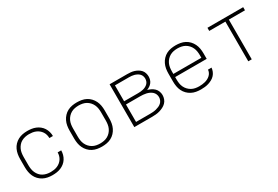

<svg xmlns="http://www.w3.org/2000/svg" viewBox="40 -1269 2921 2019"><g transform="rotate(-30 1500.0 -260.0)"><path d="M298 8Q269 8 240.5 2.5Q212 -3 186.5 -16.5Q161 -30 141 -51Q121 -72 109 -98Q97 -124 92 -152.5Q87 -181 87 -210V-310Q87 -339 92 -367.5Q97 -396 109 -422Q121 -448 141 -469Q161 -490 186.5 -503.5Q212 -517 240.5 -522.5Q269 -528 298 -528Q324 -528 349.5 -524.5Q375 -521 399.5 -511Q424 -501 444.5 -484.5Q465 -468 479 -446Q493 -424 500 -398.5Q507 -373 507 -347H464Q464 -367 458.5 -387.5Q453 -408 441.5 -425Q430 -442 414 -455Q398 -468 378.5 -476Q359 -484 338.5 -487Q318 -490 298 -490Q274 -490 251 -485Q228 -480 207.5 -469Q187 -458 171.5 -440Q156 -422 146.5 -401Q137 -380 133.5 -356.5Q130 -333 130 -310V-210Q130 -187 133.5 -163.5Q137 -140 146.5 -119Q156 -98 171.5 -80Q187 -62 207.5 -51Q228 -40 251 -35Q274 -30 298 -30Q318 -30 338.5 -33Q359 -36 378.5 -44Q398 -52 414 -65Q430 -78 441.5 -95Q453 -112 458.5 -132.5Q464 -153 464 -173H507Q507 -147 500 -121.5Q493 -96 479 -74Q465 -52 444.5 -35.5Q424 -19 399.5 -9Q375 1 349.5 4.5Q324 8 298 8Z M900 8Q871 8 842.5 3Q814 -2 788 -15.5Q762 -29 742 -50.5Q722 -72 709.5 -98Q697 -124 692 -152.5Q687 -181 687 -210V-310Q687 -339 692 -367.5Q697 -396 709.5 -422Q722 -448 742 -469.5Q762 -491 788 -504.5Q814 -518 842.5 -523Q871 -528 900 -528Q929 -528 957.5 -523Q986 -518 1012 -504.5Q1038 -491 1058 -469.5Q1078 -448 1090.5 -422Q1103 -396 1108 -367.5Q1113 -339 1113 -310V-210Q1113 -181 1108 -152.5Q1103 -124 1090.5 -98Q1078 -72 1058 -50.5Q1038 -29 1012 -15.5Q986 -2 957.5 3Q929 8 900 8ZM900 -30Q923 -30 946.5 -34.5Q970 -39 990.5 -50.5Q1011 -62 1027 -79.5Q1043 -97 1053 -118.5Q1063 -140 1066.5 -163.5Q1070 -187 1070 -210V-310Q1070 -333 1066.5 -356.5Q1063 -380 1053 -401.5Q1043 -423 1027 -440.5Q1011 -458 990.5 -469.5Q970 -481 946.5 -485.5Q923 -490 900 -490Q877 -490 853.5 -485.5Q830 -481 809.5 -469.5Q789 -458 773 -440.5Q757 -423 747 -401.5Q737 -380 733.5 -356.5Q730 -333 730 -310V-210Q730 -187 733.5 -163.5Q737 -140 747 -118.5Q757 -97 773 -79.5Q789 -62 809.5 -50.5Q830 -39 853.5 -34.5Q877 -30 900 -30Z M1295 0V-520H1508Q1529 -520 1550.5 -518Q1572 -516 1592.5 -509.5Q1613 -503 1632 -492Q1651 -481 1665 -465Q1679 -449 1685.5 -428Q1692 -407 1692 -386Q1692 -367 1686.5 -348Q1681 -329 1669 -314Q1657 -299 1641 -288.5Q1625 -278 1607 -271Q1629 -265 1650 -254.5Q1671 -244 1687.5 -228Q1704 -212 1712.5 -189.5Q1721 -167 1721 -144Q1721 -120 1712.5 -96.5Q1704 -73 1687 -56Q1670 -39 1648 -28Q1626 -17 1603 -10.5Q1580 -4 1556 -2Q1532 0 1508 0ZM1338 -289H1508Q1524 -289 1540 -290.5Q1556 -292 1571.5 -296Q1587 -300 1601.5 -307.5Q1616 -315 1627.5 -326.5Q1639 -338 1644.5 -353.5Q1650 -369 1650 -385Q1650 -401 1644.5 -416.5Q1639 -432 1627.5 -443.5Q1616 -455 1601.5 -462.5Q1587 -470 1571.5 -474.5Q1556 -479 1540 -480.5Q1524 -482 1508 -482H1338ZM1338 -38H1508Q1526 -38 1545 -39.5Q1564 -41 1582 -45.5Q1600 -50 1617.5 -57.5Q1635 -65 1649 -77.5Q1663 -90 1670.5 -108Q1678 -126 1678 -144Q1678 -163 1670.5 -180.5Q1663 -198 1649 -210.5Q1635 -223 1617.5 -231Q1600 -239 1582 -243Q1564 -247 1545 -248.5Q1526 -250 1508 -250H1338Z M2102 8Q2073 8 2044 3Q2015 -2 1989 -15.5Q1963 -29 1942.5 -50Q1922 -71 1909.5 -97Q1897 -123 1892 -152Q1887 -181 1887 -210V-310Q1887 -339 1892 -367.5Q1897 -396 1909.5 -422Q1922 -448 1942 -469.5Q1962 -491 1988 -504.5Q2014 -518 2042.5 -523Q2071 -528 2100 -528Q2129 -528 2157.5 -523Q2186 -518 2212 -504.5Q2238 -491 2258 -469.5Q2278 -448 2290.5 -422Q2303 -396 2308 -367.5Q2313 -339 2313 -310V-241H1930V-210Q1930 -186 1933.5 -163Q1937 -140 1947 -118.5Q1957 -97 1973.5 -79.5Q1990 -62 2010.5 -50.5Q2031 -39 2054.5 -34.5Q2078 -30 2102 -30Q2120 -30 2138 -32Q2156 -34 2173.5 -38.5Q2191 -43 2207.5 -51.5Q2224 -60 2237.5 -72.5Q2251 -85 2259 -101.5Q2267 -118 2268 -136H2311Q2309 -113 2300 -91Q2291 -69 2275 -51.5Q2259 -34 2238 -22.5Q2217 -11 2194.5 -4Q2172 3 2148.5 5.5Q2125 8 2102 8ZM1930 -279H2270V-310Q2270 -333 2266.5 -356.5Q2263 -380 2253 -401.5Q2243 -423 2227 -440.5Q2211 -458 2190.5 -469.5Q2170 -481 2146.5 -485.5Q2123 -490 2100 -490Q2077 -490 2053.5 -485.5Q2030 -481 2009.5 -469.5Q1989 -458 1973 -440.5Q1957 -423 1947 -401.5Q1937 -380 1933.5 -356.5Q1930 -333 1930 -310Z M2679 0V-482H2483V-520H2917V-482H2721V0Z"/></g></svg>

Font: Iosevka SS04 XLt Ex
Style: Regular
Weight: 200
Width: 7
Monospace: yes
Designer: Belleve Invis
Foundry: Belleve Invis
Version: Version 19.0.0; ttfautohint (v1.8.4)